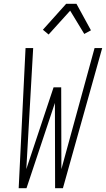

<svg xmlns="http://www.w3.org/2000/svg" viewBox="-20 -987 556 1007"><path d="M78 0 114 -735H154L118 -100L261 -529H301L302 -100L476 -735H516L310 0H269L268 -447L119 0ZM235 -806 205 -831 327 -967H381L457 -828L422 -809L348 -931Z"/></svg>

Font: Iosevka SS18 Extralight
Style: Italic
Weight: 200
Italic angle: -9°
Monospace: yes
Designer: Belleve Invis
Foundry: Belleve Invis
Version: Version 25.1.1; ttfautohint (v1.8.4)